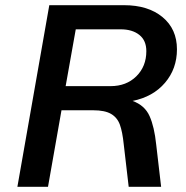

<svg xmlns="http://www.w3.org/2000/svg" viewBox="-20 -720 716 740"><path d="M491 -331Q538 -314 556.5 -272.5Q575 -231 582 -163L601 0H476L457 -163Q452 -212 442 -239.5Q432 -267 408 -281Q384 -295 339 -295H217L165 0H47L170 -700H458Q551 -700 606.5 -654Q662 -608 662 -530Q662 -455 616 -401Q570 -347 491 -331ZM544 -523Q544 -564 517 -585.5Q490 -607 445 -607H272L233 -388H406Q467 -388 505.5 -426Q544 -464 544 -523Z"/></svg>

Font: KoHo SemiBold
Style: Italic
Weight: 600
Italic angle: -10°
Version: Version 1.000; ttfautohint (v1.6)